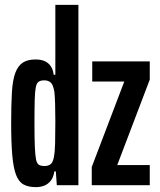

<svg xmlns="http://www.w3.org/2000/svg" viewBox="-20 -763 658 791"><path d="M128 8Q97 8 77 -3Q57 -14 46 -43Q35 -72 30.5 -124Q26 -176 26 -256Q26 -331 29 -382Q32 -433 43 -462.5Q54 -492 74 -505Q94 -518 126 -518Q150 -518 165.5 -510.5Q181 -503 190 -489Q199 -475 201 -455H208V-743H303V0H214L210 -57H204Q200 -31 188 -17Q176 -3 160.5 2.5Q145 8 128 8ZM163 -79Q179 -79 188.5 -86.5Q198 -94 202 -116Q206 -136 207 -171Q208 -206 208 -262Q208 -306 207 -336.5Q206 -367 204 -385Q199 -414 189 -423Q179 -432 162 -432Q148 -432 139.5 -426.5Q131 -421 127.5 -404Q124 -387 123 -351.5Q122 -316 122 -255Q122 -194 123.5 -158.5Q125 -123 128.5 -106Q132 -89 140.5 -84Q149 -79 163 -79ZM358 0V-75L492 -427H360V-510H597V-435L463 -83H597V0Z"/></svg>

Font: Saira UltraCondensed
Style: Bold
Weight: 700
Width: 1
Designer: Hector Gatti with collaboration of the Omnibus-Type team
Foundry: Omnibus-Type
Version: Version 1.101